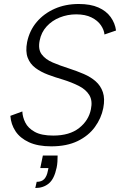

<svg xmlns="http://www.w3.org/2000/svg" viewBox="-20 -727 604 963"><path d="M269 53Q269 69 268 84.5Q267 100 264 114Q252 171 224.5 193.5Q197 216 157 216L164 185Q189 185 202 171Q215 157 220 130L223 116H182L195 53ZM92 -168Q93 -140 107 -112Q121 -84 154.5 -65.5Q188 -47 247 -47Q329 -47 377 -85Q425 -123 436 -179Q445 -222 428 -250Q411 -278 375.5 -296Q340 -314 295 -328Q257 -339 221 -352.5Q185 -366 158 -386Q131 -406 119 -437.5Q107 -469 116 -516Q128 -574 164 -616.5Q200 -659 254 -683Q308 -707 375 -707Q434 -707 473.5 -689.5Q513 -672 535 -641.5Q557 -611 562 -574L504 -554Q502 -577 486 -600.5Q470 -624 439 -639.5Q408 -655 362 -655Q319 -655 280 -639.5Q241 -624 214 -594.5Q187 -565 179 -524Q170 -480 189 -454.5Q208 -429 244.5 -413.5Q281 -398 325 -384Q365 -371 400 -356Q435 -341 460 -319Q485 -297 496 -264.5Q507 -232 498 -185Q488 -134 456 -90Q424 -46 369.5 -19.5Q315 7 237 7Q170 7 125.5 -13.5Q81 -34 58 -68.5Q35 -103 32 -146Z"/></svg>

Font: Albert Sans Light
Style: Italic
Weight: 300
Italic angle: -11.25°
Designer: Andreas Rasmussen
Foundry: a.Foundry
Version: Version 1.025